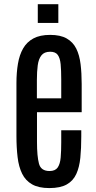

<svg xmlns="http://www.w3.org/2000/svg" viewBox="-20 -912 470 940"><path d="M221.7 8.8C257.5 8.8 285.9 2.8 306.9 -9C327.9 -20.9 343.4 -37.9 353.5 -60.1C363.6 -82.2 370.2 -108.7 373.3 -139.6C376.4 -170.6 377.9 -205.1 377.9 -243.2V-274.4H279.8V-215.3C279.8 -186.7 278.9 -161.9 277.1 -140.9C275.3 -119.9 270.4 -103.6 262.5 -92C254.5 -80.5 241.2 -74.7 222.7 -74.7C194.3 -74.7 177 -86.8 170.7 -111.1C164.3 -135.3 161.1 -170.6 161.1 -216.8V-362.8H379.9V-501C379.9 -536.1 378.1 -568.4 374.5 -597.9C370.9 -627.4 363.9 -652.8 353.3 -674.1C342.7 -695.4 327.1 -711.9 306.6 -723.6C286.1 -735.4 259.1 -741.2 225.6 -741.2C192.4 -741.2 165 -735.4 143.6 -723.9C122.1 -712.3 105.3 -696 93.3 -675C81.2 -654.1 72.8 -629.2 67.9 -600.3C63 -571.5 60.5 -539.9 60.5 -505.4V-246.6C60.5 -208.5 62.4 -173.7 66.2 -142.3C69.9 -110.9 77.3 -84 88.4 -61.5C99.4 -39.1 115.6 -21.7 137 -9.5C158.3 2.7 186.5 8.8 221.7 8.8ZM160.6 -430.7V-520.5C160.6 -547.9 162 -571.9 164.8 -592.5C167.6 -613.2 173.6 -629.4 182.9 -641.1C192.1 -652.8 206.4 -658.7 225.6 -658.7C242.8 -658.7 255.2 -653.6 262.7 -643.3C270.2 -633.1 274.9 -617.9 276.9 -597.9C278.8 -577.9 279.8 -553.2 279.8 -523.9V-430.7ZM165 -799.8H265.6V-891.6H165Z"/></svg>

Font: Antonio
Style: Regular
Weight: 400
Designer: Vernon Adams
Foundry: Vernon Adams
Version: Version 1.002